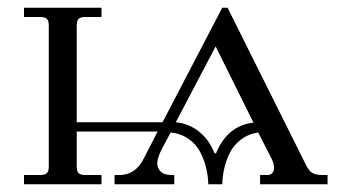

<svg xmlns="http://www.w3.org/2000/svg" viewBox="-20 -476 878 496"><path d="M42 0V-23.9H84Q96.2 -23.9 101.1 -28.8Q106 -33.7 106 -45.9V-410.2Q106 -422.4 101.1 -427.2Q96.2 -432.1 84 -432.1H42V-456.1H242.2V-432.1H200.2Q188 -432.1 183.1 -427.2Q178.2 -422.4 178.2 -410.2V-160.2H399.9L554.2 -456.1H567.9L770 -50.8Q777.8 -34.2 787.1 -29.1Q796.4 -23.9 813 -23.9H826.2V0H651.9V-23.9H670.9Q679.7 -23.9 683.8 -29.5Q688 -35.2 688 -41Q688 -53.2 681.2 -66.9L647 -133.8Q621.1 -129.9 602.1 -115.2Q583 -100.6 573.2 -80.1Q563.5 -59.6 559.1 -39.8Q554.7 -20 554.2 0H518.1Q517.6 -20.5 512.9 -40.8Q508.3 -61 498 -81.8Q487.8 -102.5 467.8 -116.7Q447.8 -130.9 420.9 -133.8L398.9 -92.8Q386.2 -68.4 386.2 -54.2Q386.2 -42 395 -33Q403.8 -23.9 422.9 -23.9H430.2V0H275.9V-23.9H289.1Q330.6 -23.9 352.1 -67.9L387.2 -136.2H178.2V-45.9Q178.2 -33.7 183.1 -28.8Q188 -23.9 200.2 -23.9H242.2V0ZM434.1 -160.2Q468.8 -156.7 494.6 -135.7Q520.5 -114.7 534.2 -80.1H538.1Q567.9 -151.9 634.8 -159.2L537.1 -356Z"/></svg>

Font: Flanker Steampunk
Style: Regular
Weight: 400
Designer: Alexey Kryukov, Leonardo Di Lena
Foundry: Alexey Kryukov, Leonardo Di Lena
Version: 1.210